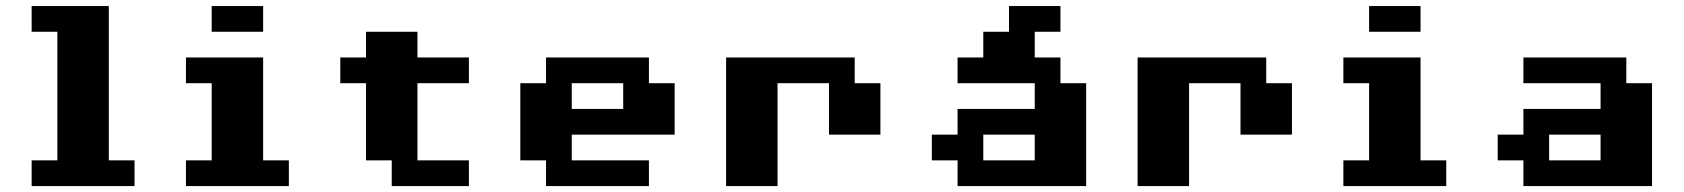

<svg xmlns="http://www.w3.org/2000/svg" viewBox="-20 -628 5682 648"><path d="M86.8 0V-86.8H173.6V-520.8H86.8V-607.6H347.2V-86.8H434V0Z M607.6 0V-86.8H694.4V-347.2H607.6V-434H868.1V-86.8H954.9V0ZM694.4 -520.8V-607.6H868.1V-520.8Z M1388.9 -520.8V-434H1562.5V-347.2H1388.9V-86.8H1562.5V0H1302.1V-86.8H1215.3V-347.2H1128.5V-434H1215.3V-520.8Z M2083.3 -347.2H1909.7V-260.4H2083.3ZM1909.7 -173.6V-86.8H2170.1V0H1822.9V-86.8H1736.1V-347.2H1822.9V-434H2170.1V-347.2H2256.9V-173.6Z M2604.2 0H2430.6V-434H2864.6V-347.2H2951.4V-173.6H2777.8V-347.2H2604.2Z M3298.6 -86.8H3472.2V-173.6H3298.6ZM3472.2 -434H3559V-347.2H3645.8V0H3211.8V-86.8H3125V-173.6H3211.8V-260.4H3472.2V-347.2H3211.8V-434H3298.6V-520.8H3385.4V-607.6H3559V-520.8H3472.2Z M3993.1 0H3819.4V-434H4253.5V-347.2H4340.3V-173.6H4166.7V-347.2H3993.1Z M4513.9 0V-86.8H4600.7V-347.2H4513.9V-434H4774.3V-86.8H4861.1V0ZM4600.7 -520.8V-607.6H4774.3V-520.8Z M5121.5 0V-86.8H5034.7V-173.6H5121.5V-260.4H5381.9V-347.2H5121.5V-434H5468.8V-347.2H5555.6V0ZM5208.3 -86.8H5381.9V-173.6H5208.3Z"/></svg>

Font: 8-bit Operator+ 8
Style: Bold
Weight: 700
Designer: GrandChaos9000
Version: Version 1.3.0 - August 1, 2014